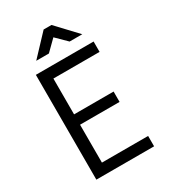

<svg xmlns="http://www.w3.org/2000/svg" viewBox="-215 -996 967 1097"><g transform="rotate(-30 268.5 -447.0)"><path d="M87.9 -691.4H468.8V-623H164.1V-386.7H424.8V-318.4H164.1V-68.4H468.8V0H87.9ZM350.1 -759.8 281.7 -827.1 213.4 -759.8H129.9L255.9 -893.6H307.6L433.6 -759.8Z"/></g></svg>

Font: Gidole
Style: Regular
Weight: 400
Version: Version 2.100; ttfautohint (v1.8.4.7-5d5b)